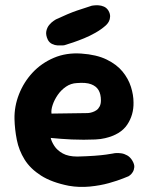

<svg xmlns="http://www.w3.org/2000/svg" viewBox="-20 -707 576 742"><path d="M246 11Q180 -2 138.5 -28.5Q97 -55 75 -90.5Q53 -126 45 -166.5Q37 -207 36 -247Q35 -296 53.5 -343Q72 -390 106 -426.5Q140 -463 188 -483.5Q236 -504 294 -500Q353 -496 392 -477Q431 -458 453.5 -430.5Q476 -403 486 -371.5Q496 -340 496 -311Q497 -263 471.5 -225Q446 -187 386 -173Q370 -169 348.5 -168Q327 -167 303.5 -167Q280 -167 257 -168Q234 -169 216 -170.5Q198 -172 187 -173Q176 -174 176 -174Q179 -160 190 -143Q201 -126 222.5 -114Q244 -102 279 -102Q317 -103 344.5 -105Q372 -107 389.5 -109.5Q407 -112 415 -113.5Q423 -115 423 -115Q423 -115 430 -115.5Q437 -116 448.5 -114.5Q460 -113 471.5 -106.5Q483 -100 491 -87Q500 -72 499 -61Q498 -50 493 -42Q488 -34 482.5 -30Q477 -26 477 -26Q477 -26 456 -17.5Q435 -9 401.5 0.5Q368 10 327 14Q286 18 246 11ZM179 -268 319 -270Q319 -270 324 -270.5Q329 -271 337 -273.5Q345 -276 352.5 -281Q360 -286 365 -295.5Q370 -305 370 -319Q370 -343 361 -358.5Q352 -374 332 -381.5Q312 -389 277 -386Q254 -385 235 -372Q216 -359 203 -340Q190 -321 183.5 -301.5Q177 -282 179 -268ZM228 -532Q228 -532 220.5 -531.5Q213 -531 202.5 -531.5Q192 -532 181.5 -537Q171 -542 165 -553Q156 -572 159 -586.5Q162 -601 170.5 -611Q179 -621 187.5 -626.5Q196 -632 196 -632Q245 -655 277 -666Q309 -677 335 -685Q335 -685 342.5 -686Q350 -687 360.5 -686.5Q371 -686 381.5 -681.5Q392 -677 399 -666Q406 -654 405.5 -643Q405 -632 401 -624.5Q397 -617 392.5 -612.5Q388 -608 388 -608Q371 -593 349 -580.5Q327 -568 305 -559Q283 -550 262.5 -543Q242 -536 228 -532Z"/></svg>

Font: Sour Gummy Black
Style: Bold
Weight: 700
Version: Version 1.000